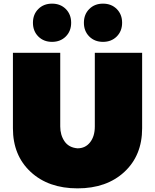

<svg xmlns="http://www.w3.org/2000/svg" viewBox="-20 -1010 852 1055"><path d="M501 -315V-720H761V-305Q761 -156 663.5 -65.5Q566 25 406 25Q246 25 148.5 -65.5Q51 -156 51 -305V-720H311V-315Q311 -268 334.5 -233.5Q358 -199 406 -195Q449 -195 475 -228Q501 -261 501 -315ZM266 -780Q220 -780 190.5 -809.5Q161 -839 161 -885Q161 -931 190.5 -960.5Q220 -990 266 -990Q312 -990 341.5 -960.5Q371 -931 371 -885Q371 -839 341.5 -809.5Q312 -780 266 -780ZM546 -780Q500 -780 470.5 -809.5Q441 -839 441 -885Q441 -931 470.5 -960.5Q500 -990 546 -990Q592 -990 621.5 -960.5Q651 -931 651 -885Q651 -839 621.5 -809.5Q592 -780 546 -780Z"/></svg>

Font: Metropolitano Black
Style: Regular
Weight: 900
Designer: Fonts by Alex Slobzheninov & Chris M. Simpson / Changes by Cristiano Sobral
Foundry: Fonts by Alex Slobzheninov & Chris M. Simpson / Changes by Cristiano Sobral
Version: Version 1.00;August 30, 2020;FontCreator 13.0.0.2681 64-bit